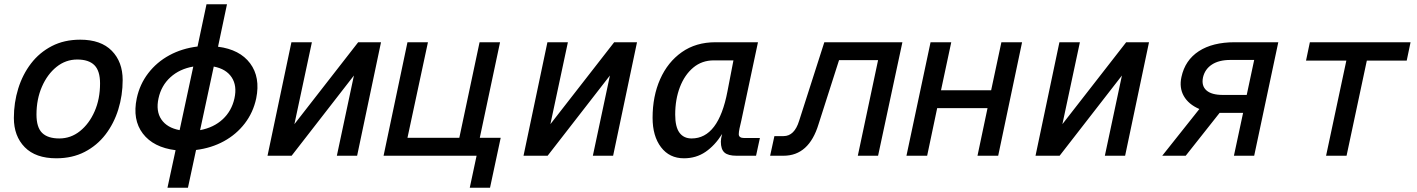

<svg xmlns="http://www.w3.org/2000/svg" viewBox="-20 -730 6640 900"><path d="M244 12Q147 12 96 -40Q45 -92 45 -177Q45 -249 65.5 -315Q86 -381 125.5 -432.5Q165 -484 223 -514Q281 -544 356 -544Q453 -544 504 -492Q555 -440 555 -355Q555 -283 534.5 -217Q514 -151 474.5 -99.5Q435 -48 377 -18Q319 12 244 12ZM258 -81Q312 -81 355 -115.5Q398 -150 423.5 -208Q449 -266 449 -339Q449 -398 422.5 -424.5Q396 -451 342 -451Q288 -451 245 -416.5Q202 -382 176.5 -323.5Q151 -265 151 -193Q151 -133 177.5 -107Q204 -81 258 -81Z M765 150 803 -26Q699 -39 649.5 -104Q600 -169 621 -269Q635 -335 675 -387Q715 -439 774 -471Q833 -503 906 -512L948 -710H1044L1002 -511Q1104 -498 1152.5 -433Q1201 -368 1181 -269Q1167 -203 1127.5 -151.5Q1088 -100 1029.5 -68Q971 -36 899 -27L861 150ZM723 -269Q710 -209 736.5 -170Q763 -131 822 -120L886 -418Q822 -407 779 -368Q736 -329 723 -269ZM1079 -269Q1092 -328 1066 -367.5Q1040 -407 982 -418L918 -120Q982 -132 1024 -171Q1066 -210 1079 -269Z M1234 0 1346 -532H1442L1360 -148L1659 -532H1766L1654 0H1559L1639 -376L1347 0Z M2182 150 2214 0H1778L1890 -532H1986L1890 -84H2133L2228 -532H2324L2229 -84H2232H2327L2277 150Z M2434 0 2546 -532H2642L2560 -148L2859 -532H2966L2854 0H2759L2839 -376L2547 0Z M3186 12Q3118 12 3078.5 -40Q3039 -92 3039 -178Q3039 -279 3074.5 -359Q3110 -439 3176 -485.5Q3242 -532 3334 -532H3533L3455 -165Q3450 -145 3446.5 -128Q3443 -111 3443 -101Q3443 -83 3469 -83H3542L3524 0H3432Q3393 0 3376 -15Q3359 -30 3359 -66Q3359 -80 3365 -102Q3331 -48 3287 -18Q3243 12 3186 12ZM3222 -81Q3348 -81 3390 -302L3418 -447H3326Q3270 -447 3229.5 -413Q3189 -379 3167 -321.5Q3145 -264 3145 -193Q3145 -135 3165 -108Q3185 -81 3222 -81Z M3590 0 3610 -92H3653Q3704 -92 3726 -164L3844 -532H4210L4096 0H4001L4096 -448H3913L3817 -148Q3772 0 3653 0Z M4229 0 4342 -532H4439L4391 -307H4626L4674 -532H4771L4659 0H4562L4609 -223H4373L4326 0Z M4834 0 4946 -532H5042L4960 -148L5259 -532H5366L5254 0H5159L5239 -376L4947 0Z M5428 0 5602 -219Q5551 -241 5529 -280Q5507 -319 5518 -369Q5535 -448 5599.5 -490Q5664 -532 5768 -532H5972L5859 0H5764L5807 -201H5697L5538 0ZM5712 -285H5824L5859 -449H5747Q5694 -449 5661 -427.5Q5628 -406 5619 -367Q5611 -328 5635 -306.5Q5659 -285 5712 -285Z M6196 0 6291 -446H6102L6120 -532H6592L6574 -446H6387L6292 0Z"/></svg>

Font: Geist Mono Medium
Style: Italic
Weight: 500
Italic angle: -12°
Monospace: yes
Designer: Basement.studio, Andrés Briganti, Mateo Zaragoza
Foundry: Basement.studio, Vercel, Andrés Briganti, Guido Ferreyra, Mateo Zaragoza
Version: Version 1.500; ttfautohint (v1.8.4.7-5d5b)